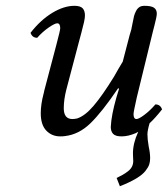

<svg xmlns="http://www.w3.org/2000/svg" viewBox="-20 -459 577 660"><path d="M235.8 -439Q256.3 -439 264.2 -430.4Q272 -421.9 272 -405.8Q272 -397.5 268.8 -382.8Q265.6 -368.2 259.5 -345.7Q253.4 -323.2 251 -314L208 -150.9Q199.2 -116.2 199.2 -86.9Q199.2 -49.8 229 -49.8Q235.4 -49.8 245.1 -51.8Q272 -60.5 301.5 -95Q331.1 -129.4 372.1 -195.8Q387.2 -223.1 401.9 -247.1L425.8 -338.9Q426.8 -341.8 428.5 -347.9Q430.2 -354 431.2 -356.9Q433.1 -364.7 435.8 -379.9Q438.5 -395 440.7 -403.6Q442.9 -412.1 447.8 -421.4Q452.6 -430.7 460 -435.1Q466.3 -439 477.1 -439Q500 -439 509.5 -432.4Q519 -425.8 519 -412.1Q519 -406.7 516.8 -396.2Q514.6 -385.7 511 -371.8Q507.3 -357.9 505.9 -352.1L450.2 -124Q439 -74.2 439 -66.9Q439 -49.8 449.2 -49.8Q457 -49.8 476.3 -64.2Q495.6 -78.6 514.2 -100.1Q531.2 -100.1 537.1 -83Q513.2 -52.7 494.1 -35.2Q486.8 -10.3 486.8 2.9Q486.8 19.5 491.2 44.9Q496.1 66.9 496.1 85Q496.1 96.7 492.9 106.4Q489.7 116.2 479.7 128.9Q469.7 141.6 447.8 154.8Q425.8 168 392.1 181.2L380.9 152.8Q394.5 146 402.3 141.6Q410.2 137.2 419.7 129.9Q429.2 122.6 433.6 113.8Q438 105 438 94.2Q438 92.3 437.5 83.5Q437 74.7 437 67.9Q437 33.7 455.1 -5.9Q453.6 -4.9 450.4 -3.4Q447.3 -2 445.8 -1Q420.4 9.8 397.9 9.8Q377 9.8 368.9 1.2Q360.8 -7.3 360.8 -22.9Q360.8 -27.3 362.8 -44.9Q368.7 -89.8 389.2 -153.8L386.2 -155.8Q330.6 -73.7 290.8 -35.2Q251 3.4 203.1 8.8Q198.2 9.8 187 9.8Q158.2 9.8 139.2 -10Q120.1 -29.8 120.1 -69.8Q120.1 -100.1 129.9 -137.2Q131.8 -143.1 131.8 -146L173.8 -305.2Q187 -355 187 -361.8Q187 -378.9 176.8 -378.9Q168.5 -378.9 147.2 -364.3Q126 -349.6 107.9 -329.1Q90.8 -329.1 85 -346.2Q119.1 -390.1 159.4 -414.6Q199.7 -439 235.8 -439Z"/></svg>

Font: Common Serif
Style: Italic
Weight: 400
Italic angle: -12°
Designer: Philipp H. Poll, Khaled Hosny
Foundry: Stefan Peev, Context Ltd.
Version: Version 1.026